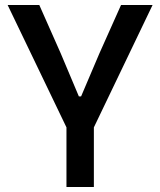

<svg xmlns="http://www.w3.org/2000/svg" viewBox="-20 -747 640 767"><path d="M247.5 -234 10.5 -727H137L222.5 -534L295 -362H304L377 -533.5L463.5 -727H589.5L353 -234ZM245.5 0V-295.5H355V0Z"/></svg>

Font: Spline Sans Mono Medium
Style: Regular
Weight: 500
Monospace: yes
Version: Version 1.004